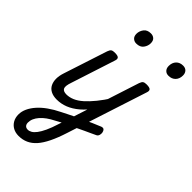

<svg xmlns="http://www.w3.org/2000/svg" viewBox="-350 -887 1374 1374"><g transform="rotate(45 337.0 -200.5)"><path d="M157 17Q120 17 95.5 4Q71 -9 59.5 -32.5Q48 -56 48 -86Q48 -116 60 -152L168 -483Q175 -503 184.5 -509Q194 -515 213 -515Q244 -515 252.5 -505.5Q261 -496 254 -476L146 -143Q129 -95 138 -76.5Q147 -58 180 -58Q194 -58 200 -46.5Q206 -35 203.5 -20.5Q201 -6 189.5 5.5Q178 17 157 17ZM275 -669Q255 -669 241 -682Q227 -695 227 -720Q227 -747 244.5 -771Q262 -795 299 -795Q320 -795 334 -782.5Q348 -770 348 -744Q348 -717 330.5 -693Q313 -669 275 -669ZM156 17Q142 17 135.5 5.5Q129 -6 131.5 -20.5Q134 -35 146 -46.5Q158 -58 179 -58Q209 -58 239.5 -71Q270 -84 301 -111.5Q332 -139 365.5 -180Q399 -221 434 -277Q443 -290 455 -289Q467 -288 473.5 -278.5Q480 -269 474 -257Q438 -187 400 -135Q362 -83 322.5 -49.5Q283 -16 241.5 0.5Q200 17 156 17ZM381 -9Q400 -19 419 -28Q438 -37 456 -45Q474 -53 490.5 -59.5Q507 -66 520 -72Q536 -77 544 -69.5Q552 -62 554.5 -48Q557 -34 552.5 -21Q548 -8 536 -3Q517 6 496.5 15.5Q476 25 455 34.5Q434 44 413 54.5Q392 65 371 75ZM147 394Q115 394 90.5 380.5Q66 367 52 342.5Q38 318 38 285Q38 255 52 224.5Q66 194 92 164.5Q118 135 156 108Q194 81 241 58Q262 47 284.5 36Q307 25 329 14L490 -483Q497 -503 506.5 -509Q516 -515 535 -515Q566 -515 574.5 -505.5Q583 -496 576 -476L378 134Q356 203 331.5 253Q307 303 280 333.5Q253 364 220 379Q187 394 147 394ZM162 316Q177 316 192.5 307Q208 298 224 277Q240 256 257 220Q274 184 291 129L298 108Q287 114 276 120Q265 126 254 132Q224 147 200.5 164Q177 181 160.5 200Q144 219 135.5 238.5Q127 258 127 279Q127 290 131 298.5Q135 307 143 311.5Q151 316 162 316ZM601 -669Q579 -669 566 -683Q553 -697 553 -720Q553 -754 572.5 -774.5Q592 -795 625 -795Q648 -795 661 -781Q674 -767 674 -744Q674 -710 654 -689.5Q634 -669 601 -669Z"/></g></svg>

Font: Playwrite DK Loopet
Style: Regular
Weight: 400
Designer: Veronika Burian, José Scaglione
Foundry: TypeTogether
Version: Version 1.002